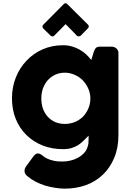

<svg xmlns="http://www.w3.org/2000/svg" viewBox="-20 -925 809 1182"><path d="M519.5 -22.5Q523.4 -32.2 524.4 -43.9Q525.4 -55.7 525.4 -69.3Q525.4 -73.2 525.4 -76.2Q525.4 -78.1 525.4 -79.1Q525.4 -81.1 525.4 -83Q525.4 -85.9 525.4 -89.8Q510.7 -74.2 495.1 -59.6Q480.5 -44.9 461.9 -32.2Q444.3 -21.5 420.9 -13.7Q398.4 -6.8 367.2 -6.8Q299.8 -6.8 242.2 -29.3Q184.6 -52.7 142.6 -93.8Q100.6 -134.8 77.1 -192.4Q53.7 -250 53.7 -319.3Q53.7 -387.7 77.1 -447.3Q100.6 -506.8 142.6 -550.8Q184.6 -595.7 242.2 -621.1Q299.8 -646.5 367.2 -646.5Q398.4 -646.5 423.8 -638.7Q449.2 -631.8 470.7 -619.1Q492.2 -607.4 509.8 -590.8Q527.3 -574.2 542 -555.7Q546.9 -571.3 555.7 -600.6Q558.6 -609.4 561.5 -616.2Q564.5 -623 568.4 -627.9Q572.3 -632.8 578.1 -634.8Q585 -637.7 594.7 -637.7Q619.1 -637.7 668.9 -637.7Q675.8 -637.7 682.6 -634.8Q690.4 -632.8 695.3 -627.9Q701.2 -623 705.1 -616.2Q709 -609.4 709 -600.6Q709 -430.7 709 -91.8Q709 -13.7 682.6 47.9Q657.2 108.4 613.3 150.4Q569.3 192.4 508.8 214.8Q448.2 236.3 378.9 236.3Q351.6 236.3 320.3 231.4Q289.1 226.6 258.8 217.8Q227.5 208 199.2 193.4Q170.9 178.7 148.4 159.2Q140.6 153.3 135.7 145.5Q130.9 136.7 130.9 127Q130.9 114.3 139.6 100.6Q156.2 79.1 187.5 35.2Q194.3 27.3 200.2 23.4Q206.1 19.5 213.9 19.5Q224.6 19.5 241.2 32.2Q253.9 43.9 269.5 50.8Q286.1 58.6 302.7 62.5Q320.3 67.4 336.9 68.4Q353.5 69.3 367.2 69.3Q389.6 69.3 414.1 63.5Q439.5 57.6 460 45.9Q481.4 34.2 498 16.6Q513.7 0 519.5 -22.5ZM234.4 -319.3Q234.4 -285.2 244.1 -256.8Q254.9 -227.5 273.4 -207Q293 -185.5 319.3 -173.8Q345.7 -162.1 378.9 -162.1Q410.2 -162.1 438.5 -172.9Q466.8 -184.6 488.3 -204.1Q508.8 -224.6 521.5 -252Q534.2 -278.3 536.1 -309.6Q536.1 -315.4 536.1 -326.2Q534.2 -357.4 521.5 -383.8Q508.8 -411.1 488.3 -431.6Q466.8 -453.1 438.5 -464.8Q410.2 -477.5 378.9 -477.5Q345.7 -477.5 319.3 -464.8Q293 -452.1 273.4 -430.7Q254.9 -409.2 244.1 -379.9Q234.4 -350.6 234.4 -319.3ZM373 -900.4Q377 -903.3 378.9 -904.3Q380.9 -905.3 383.8 -905.3Q387.7 -905.3 393.6 -900.4Q436.5 -857.4 522.5 -772.5Q526.4 -769.5 526.4 -760.7Q526.4 -756.8 522.5 -752Q507.8 -736.3 477.5 -706.1Q472.7 -701.2 464.8 -701.2Q458 -701.2 453.1 -705.1Q430.7 -729.5 383.8 -776.4Q366.2 -758.8 313.5 -705.1Q307.6 -699.2 300.8 -701.2Q294.9 -702.1 291 -706.1Q276.4 -720.7 246.1 -750Q243.2 -752.9 243.2 -754.9Q242.2 -757.8 241.2 -760.7Q241.2 -764.6 243.2 -767.6Q244.1 -769.5 246.1 -772.5Q288.1 -814.5 373 -900.4Z"/></svg>

Font: Cocogoose
Style: Regular
Weight: 400
Designer: Cosimo Lorenzo Pancini
Version: Version 1.000